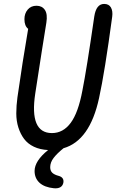

<svg xmlns="http://www.w3.org/2000/svg" viewBox="-20 -772 660 1002"><path d="M261.5 210.5Q212 205.5 186.2 181.8Q160.5 158 160.5 120.5Q160.5 68 231 11Q189 9 157 -6.2Q125 -21.5 106 -46.8Q87 -72 76 -106.2Q65 -140.5 65 -180.2Q65 -220 71 -264Q97.5 -450 127 -621.5Q107.5 -636.5 107.5 -672Q107.5 -701.5 124.5 -721.8Q141.5 -742 170.5 -742Q199.5 -742 214.2 -720.2Q229 -698.5 222 -654Q219.5 -638.5 198.5 -507Q177.5 -375.5 164 -284Q132.5 -77.5 251 -77.5Q309.5 -77.5 349 -130.8Q388.5 -184 410 -299.5Q431.5 -406 472 -686Q482 -751.5 523.5 -751.5Q548.5 -751.5 559 -732.8Q569.5 -714 565.5 -684.5Q526.5 -394.5 497 -260.5Q449 -38 311.5 1.5Q277.5 29 259.8 52.2Q242 75.5 242 100.5Q242 119.5 253 129.8Q264 140 285 145.5Q316 153.5 310.5 182.5Q303 214 261.5 210.5Z"/></svg>

Font: Monaspace Radon
Style: Regular
Weight: 400
Designer: Riley Cran & the Lettermatic Team
Foundry: Lettermatic
Version: Version 1.000 (Monaspace Radon)